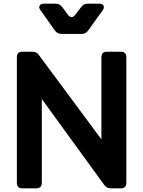

<svg xmlns="http://www.w3.org/2000/svg" viewBox="-20 -1027 781 1047"><path d="M102 0Q72 0 72 -30V-715Q72 -745 102 -745H156Q180 -745 192 -727L533 -267V-715Q533 -745 563 -745H639Q669 -745 669 -715V-30Q669 0 639 0H584Q562 0 548 -19L208 -487V-30Q208 0 178 0ZM316 -842Q292 -842 279 -861L201 -971Q190 -985 196 -996Q202 -1007 220 -1007H282Q306 -1007 319 -989L350 -947Q359 -934 370.5 -934Q382 -934 391 -947L423 -989Q436 -1007 459 -1007H521Q539 -1007 544.5 -996Q550 -985 540 -971L461 -861Q448 -842 425 -842Z"/></svg>

Font: Pitagon Sans Text
Style: Bold
Weight: 700
Designer: Travis Tran
Foundry: Pitagon
Version: Version 1.001; ttfautohint (v1.8.4.7-5d5b);gftools[0.9.26]